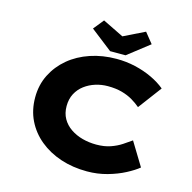

<svg xmlns="http://www.w3.org/2000/svg" viewBox="-130 -1061 1203 1201"><g transform="rotate(15 471.5 -460.0)"><path d="M537 10Q445 10 366.5 -16Q288 -42 229 -90.5Q170 -139 137.5 -205.5Q105 -272 105 -354Q105 -435 138.5 -501.5Q172 -568 230 -616.5Q288 -665 366.5 -691.5Q445 -718 536 -718Q599 -718 657.5 -704.5Q716 -691 767 -667Q818 -643 855 -612L742 -461Q719 -481 688.5 -499Q658 -517 618.5 -528Q579 -539 527 -539Q486 -539 447.5 -527Q409 -515 377.5 -491.5Q346 -468 327.5 -433Q309 -398 309 -352Q309 -306 328.5 -271.5Q348 -237 382.5 -213.5Q417 -190 460 -178.5Q503 -167 550 -167Q602 -167 642 -181Q682 -195 712 -215Q742 -235 766 -252L858 -101Q829 -77 779.5 -51Q730 -25 667.5 -7.5Q605 10 537 10ZM483 -754 343 -863 397 -930 548 -856H518L669 -930L723 -863L583 -754Z"/></g></svg>

Font: Lexend Tera ExtraBold
Style: Regular
Weight: 800
Designer: Bonnie Shaver-Troup, Thomas Jockin
Foundry: Lexend
Version: Version 1.007